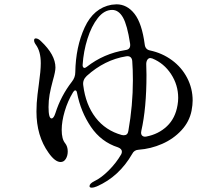

<svg xmlns="http://www.w3.org/2000/svg" viewBox="-20 -801 1040 890"><path d="M138 -614Q138 -623 146 -623Q157 -623 170 -610Q237 -547 237 -488Q237 -469 225 -428Q215 -391 210 -363Q205 -335 205 -305Q205 -252 219 -252Q229 -252 237 -277Q262 -356 313 -422Q329 -442 329 -466Q331 -584 372.5 -674Q414 -764 497 -779Q513 -781 520 -781Q569 -781 603.5 -737Q638 -693 651 -594Q654 -571 676 -567Q732 -555 777 -522Q822 -489 847.5 -440Q873 -391 873 -335Q873 -315 868 -288Q858 -237 821 -197Q784 -157 731.5 -134Q679 -111 623 -107Q602 -106 593 -88Q532 18 429 63Q414 69 406 69Q395 69 395 62Q395 50 417 39Q449 24 484 -11Q519 -46 542 -86Q545 -92 545 -98Q545 -111 527 -118Q449 -143 401.5 -213Q354 -283 337 -371Q335 -382 329 -382Q324 -382 319 -374Q294 -333 280 -285.5Q266 -238 266 -199Q266 -156 282 -137Q294 -122 294 -99Q294 -79 285 -64.5Q276 -50 261 -50Q235 -50 205 -93Q149 -171 149 -284Q149 -323 154 -363.5Q159 -404 160 -410Q169 -473 169 -508Q169 -563 146 -594Q138 -605 138 -614ZM363 -498Q363 -493 365.5 -489.5Q368 -486 372 -486Q375 -486 382 -491Q461 -553 562 -569Q587 -572 583 -599Q570 -685 550 -720Q530 -755 500 -755Q463 -755 433.5 -717.5Q404 -680 385.5 -621.5Q367 -563 363 -500ZM366 -405Q377 -316 423 -256Q469 -196 545 -175Q548 -174 554 -174Q572 -174 575 -194Q596 -313 596 -429Q596 -479 593 -518Q592 -530 585 -536Q578 -542 565 -540Q465 -524 382 -449Q362 -430 366 -405ZM634 -186Q634 -176 640.5 -171Q647 -166 658 -168Q715 -179 754 -216Q793 -253 803 -314Q806 -331 806 -347Q806 -407 773 -457.5Q740 -508 686 -530Q680 -532 677 -532Q668 -532 662.5 -523Q657 -514 658 -498L659 -454Q659 -299 635 -194Q634 -191 634 -186Z"/></svg>

Font: Hina Mincho
Style: Regular
Weight: 400
Designer: satsuyako
Foundry: satsuyako
Version: Version 1.100